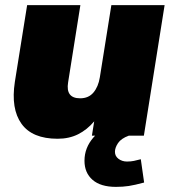

<svg xmlns="http://www.w3.org/2000/svg" viewBox="-20 -530 670 750"><path d="M205 12Q106 12 64 -46.5Q22 -105 38 -210L86 -510H294L246 -208Q236 -146 293 -146Q326 -146 345 -168.5Q364 -191 370 -228L415 -510H623L542 0H339L348 -56Q320 -23 285 -5.5Q250 12 205 12ZM433 200Q373 200 341.5 172.5Q310 145 310 98Q310 47 345.5 6.5Q381 -34 434 -52L483 0Q453 11 441 29Q429 47 429 63Q429 80 443 90.5Q457 101 476 101Q491 101 503 98.5Q515 96 530 92L543 183Q506 193 483 196.5Q460 200 433 200Z"/></svg>

Font: Mulish ExtraBlack
Style: Italic
Weight: 1000
Italic angle: -9°
Designer: Vernon Adams
Foundry: Vernon Adams
Version: Version 3.603; ttfautohint (v1.8.3)